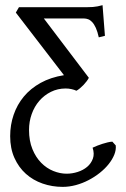

<svg xmlns="http://www.w3.org/2000/svg" viewBox="-20 -482 489 746"><path d="M19.5 46.9Q19.5 3.4 33 -35.9Q46.4 -75.2 72.5 -106.7Q98.6 -138.2 137.7 -159.9Q176.8 -181.6 228.5 -189.9L41.5 -433.1L53.7 -454.1H319.3Q331.1 -454.1 340.6 -454.8Q350.1 -455.6 359.1 -457.3Q368.2 -459 378.4 -461.9L387.7 -342.8L363.8 -336.9Q358.9 -359.4 352.3 -373.8Q345.7 -388.2 338.1 -396.2Q330.6 -404.3 322.5 -407.2Q314.5 -410.2 306.6 -410.2H150.4L325.2 -179.7Q322.3 -173.8 316.7 -166.3Q311 -158.7 304.2 -151.6Q297.4 -144.5 290.3 -138.7Q283.2 -132.8 276.9 -129.4Q269 -133.3 257.8 -135.7Q246.6 -138.2 235.4 -138.2Q204.1 -138.2 178 -125.2Q151.9 -112.3 132.8 -90.3Q113.8 -68.4 103.3 -39.1Q92.8 -9.8 92.8 22.9Q92.8 65.4 106 97.4Q119.1 129.4 140.1 150.6Q161.1 171.9 187.3 182.4Q213.4 192.9 238.8 192.9Q260.7 192.9 282 186Q303.2 179.2 318.6 166.3Q334 153.3 340.8 134.5Q347.7 115.7 339.8 91.8Q348.1 87.9 357.9 84Q367.7 80.1 377.9 76.9Q388.2 73.7 397.9 71.3Q407.7 68.8 416.5 68.4L429.7 83Q431.6 100.1 424.1 118.9Q416.5 137.7 402.3 155.5Q388.2 173.3 367.9 189.5Q347.7 205.6 324.2 217.8Q300.8 230 274.9 237.1Q249 244.1 223.6 244.1Q182.6 244.1 145.5 231.2Q108.4 218.3 80.6 193.4Q52.7 168.5 36.1 131.6Q19.5 94.7 19.5 46.9Z"/></svg>

Font: Gentium Plus Phon
Style: Regular
Weight: 400
Designer: J. Victor Gaultney, Annie Olsen, Iska Routamaa, Becca Hirsbrunner
Foundry: SIL International
Version: Version 5.000